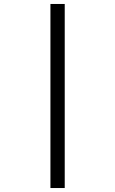

<svg xmlns="http://www.w3.org/2000/svg" viewBox="-20 -812 580 967"><path d="M234 -792H306V135H234Z"/></svg>

Font: sinhala25
Style: Book
Weight: 400
Designer: Jelle Bosma - Monotype Design Team
Foundry: Monotype Imaging Inc.
Version: Version 2.003